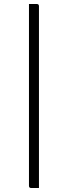

<svg xmlns="http://www.w3.org/2000/svg" viewBox="-20 -780 340 961"><path d="M125 -760H164Q175 -760 175 -749V161H136Q125 161 125 150Z"/></svg>

Font: Recursive Sn Lnr St Lt
Style: Regular
Weight: 300
Version: Version 1.079;hotconv 1.0.112;makeotfexe 2.5.65598; ttfautoh